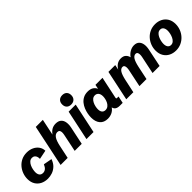

<svg xmlns="http://www.w3.org/2000/svg" viewBox="211 -1973 3164 3164"><g transform="rotate(-45 1793.0 -391.0)"><path d="M271.5 13.2Q201.2 13.2 145.8 -14.4Q90.3 -42 58.1 -94.7Q25.9 -147.5 25.9 -222.7Q25.9 -282.2 46.6 -338.9Q67.4 -395.5 106.2 -440.9Q145 -486.3 200.4 -513.4Q255.9 -540.5 326.2 -540.5Q392.6 -540.5 446 -515.6Q499.5 -490.7 531.5 -446.3Q563.5 -401.9 565.4 -343.3L407.2 -311.5Q408.7 -337.4 401.1 -361.8Q393.6 -386.2 375.2 -401.9Q356.9 -417.5 326.7 -417.5Q291 -417.5 266.4 -395.3Q241.7 -373 226.3 -339.6Q210.9 -306.2 204.1 -271Q197.3 -235.8 197.3 -209.5Q197.3 -164.6 217.8 -137.5Q238.3 -110.4 280.8 -110.4Q314.9 -110.4 342.3 -132.1Q369.6 -153.8 390.1 -202.6L539.1 -174.8Q514.6 -104.5 471.2 -63.2Q427.7 -22 375.5 -4.4Q323.2 13.2 271.5 13.2Z M577.1 0 731 -732.4H895.5L835.9 -448.2Q868.2 -493.7 908 -517.1Q947.8 -540.5 1000 -540.5Q1062.5 -540.5 1096.7 -510.3Q1130.9 -480 1139.6 -428.5Q1148.4 -377 1135.3 -313.5L1069.3 0H905.3L969.7 -310.1Q975.6 -338.9 974.9 -364.5Q974.1 -390.1 961.7 -406Q949.2 -421.9 920.4 -421.9Q876 -421.9 844 -377Q812 -332 790 -228L741.7 0Z M1456.1 -527.3 1344.2 0H1179.7L1291.5 -527.3ZM1405.8 -580.1Q1356.4 -580.1 1328.1 -608.4Q1299.8 -636.7 1299.8 -686Q1299.8 -736.3 1329.3 -765.6Q1358.9 -794.9 1409.2 -794.9Q1459 -794.9 1487.1 -766.6Q1515.1 -738.3 1515.1 -689Q1515.1 -639.2 1485.8 -609.6Q1456.5 -580.1 1405.8 -580.1Z M1668 13.2Q1578.6 13.2 1531.2 -43Q1483.9 -99.1 1483.9 -197.3Q1483.9 -236.3 1492.4 -282.5Q1501 -328.6 1519.5 -374Q1538.1 -419.4 1568.6 -457.3Q1599.1 -495.1 1643.3 -517.8Q1687.5 -540.5 1747.1 -540.5Q1806.6 -540.5 1844.7 -516.8Q1882.8 -493.2 1900.4 -450.7L1916.5 -527.3H2080.6L2000.5 -149.4Q1997.6 -133.8 2000.5 -128.2Q2003.4 -122.6 2018.1 -122.6H2049.8L2023.9 0H1958Q1859.4 0 1843.8 -74.7Q1812.5 -30.3 1767.1 -8.5Q1721.7 13.2 1668 13.2ZM1740.7 -115.7Q1775.9 -115.7 1801 -135Q1826.2 -154.3 1841.8 -184.1Q1857.4 -213.9 1864.7 -246.6Q1872.1 -279.3 1872.1 -305.7Q1872.1 -357.4 1848.4 -385Q1824.7 -412.6 1787.6 -412.6Q1752.9 -412.6 1728.8 -392.1Q1704.6 -371.6 1689.2 -340.1Q1673.8 -308.6 1666.7 -275.1Q1659.7 -241.7 1659.7 -215.3Q1659.7 -167.5 1680.9 -141.6Q1702.1 -115.7 1740.7 -115.7Z M2107.4 0 2218.8 -527.3H2377.4L2359.4 -439.9Q2418.9 -540.5 2519.5 -540.5Q2574.2 -540.5 2605.7 -512.7Q2637.2 -484.9 2647.5 -438.5Q2679.7 -485.8 2727.8 -513.2Q2775.9 -540.5 2825.2 -540.5Q2882.8 -540.5 2914.8 -510Q2946.8 -479.5 2955.1 -428Q2963.4 -376.5 2949.7 -313.5L2884.3 0H2719.7L2784.7 -310.1Q2790.5 -338.9 2789.6 -364.5Q2788.6 -390.1 2778.3 -406Q2768.1 -421.9 2745.6 -421.9Q2706.1 -421.9 2678 -378.7Q2649.9 -335.4 2628.4 -236.3L2578.6 0H2414.1L2479 -310.1Q2484.9 -338.9 2483.9 -364.5Q2482.9 -390.1 2472.7 -406Q2462.4 -421.9 2439.9 -421.9Q2399.4 -421.9 2371.1 -376.7Q2342.8 -331.5 2320.8 -228L2272 0Z M3258.3 13.2Q3189.9 13.2 3135 -14.9Q3080.1 -43 3047.9 -96.4Q3015.6 -149.9 3015.6 -225.6Q3015.6 -286.6 3037.1 -343Q3058.6 -399.4 3098.4 -444.1Q3138.2 -488.8 3193.6 -514.6Q3249 -540.5 3316.9 -540.5Q3385.3 -540.5 3440.4 -512.5Q3495.6 -484.4 3528.1 -430.7Q3560.5 -377 3560.5 -301.3Q3560.5 -239.7 3538.6 -183.3Q3516.6 -127 3476.3 -82.8Q3436 -38.6 3380.6 -12.7Q3325.2 13.2 3258.3 13.2ZM3262.7 -109.9Q3295.9 -109.9 3320.1 -131.1Q3344.2 -152.3 3359.6 -184.8Q3375 -217.3 3382.6 -252.4Q3390.1 -287.6 3390.1 -315.4Q3390.1 -362.3 3370.1 -390.1Q3350.1 -418 3313.5 -418Q3280.3 -418 3256.3 -396.7Q3232.4 -375.5 3216.8 -343Q3201.2 -310.5 3193.6 -275.4Q3186 -240.2 3186 -211.9Q3186 -165 3205.8 -137.5Q3225.6 -109.9 3262.7 -109.9Z"/></g></svg>

Font: Schibsted Grotesk ExtraBold
Style: Italic
Weight: 800
Italic angle: -12°
Designer: Bakken & Baeck AS, Henrik Kongsvoll
Foundry: Schibsted ASA
Version: Version 1.100; ttfautohint (v1.8.4.7-5d5b);gftools[0.9.25]